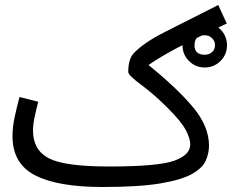

<svg xmlns="http://www.w3.org/2000/svg" viewBox="-20 -727 928 768"><path d="M816 -144Q816 -221 753.5 -296.5Q691 -372 574 -467Q622 -500 686 -534Q750 -568 887 -633L853 -707Q725 -642 639.5 -599Q554 -556 514 -513Q493 -490 493 -439Q493 -426 544.5 -388Q596 -350 652 -294Q706 -240 723.5 -206Q741 -172 741 -149Q741 -107 676.5 -84Q612 -61 416 -61L390 21Q537 21 622.5 6.5Q708 -8 749.5 -32Q791 -56 803.5 -85.5Q816 -115 816 -144ZM390 21 436 -11 416 -61Q238 -61 175 -94Q112 -127 112 -205Q112 -230 119.5 -264Q127 -298 133 -320L58 -339Q48 -302 39 -260.5Q30 -219 30 -182Q30 -72 121 -25.5Q212 21 390 21ZM799 -457Q836 -457 862 -483Q888 -509 888 -546Q888 -583 862 -609Q836 -635 799 -635Q762 -635 736 -609Q710 -583 710 -546Q710 -509 736 -483Q762 -457 799 -457ZM799 -508Q758 -508 758 -546Q758 -586 799 -586Q816 -586 828 -574.5Q840 -563 840 -546Q840 -529 828 -518.5Q816 -508 799 -508Z"/></svg>

Font: Noto Sans Arabic UI
Style: Regular
Weight: 400
Designer: Nadine Chahine - Monotype Design Team
Foundry: Monotype Imaging Inc.
Version: Version 1.900